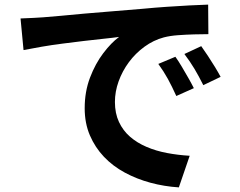

<svg xmlns="http://www.w3.org/2000/svg" viewBox="-20 -766 1040 832"><path d="M69 -686Q99 -687 126 -688.5Q153 -690 167 -691Q198 -693 243.5 -697.5Q289 -702 345.5 -707Q402 -712 466 -717Q530 -722 599 -728Q651 -733 702.5 -736.5Q754 -740 800.5 -742.5Q847 -745 882 -746L883 -618Q856 -618 821 -617Q786 -616 751.5 -613.5Q717 -611 690 -604Q645 -592 606 -563.5Q567 -535 538.5 -496.5Q510 -458 494 -413.5Q478 -369 478 -324Q478 -275 495.5 -237.5Q513 -200 543.5 -173.5Q574 -147 615 -129.5Q656 -112 703.5 -103Q751 -94 802 -91L755 46Q692 42 632.5 26Q573 10 521 -18Q469 -46 430.5 -86.5Q392 -127 369.5 -179.5Q347 -232 347 -297Q347 -369 370 -429.5Q393 -490 427.5 -535.5Q462 -581 496 -606Q468 -602 428.5 -598Q389 -594 343.5 -588.5Q298 -583 251 -577Q204 -571 160.5 -563.5Q117 -556 82 -549ZM740 -520Q753 -502 767.5 -477.5Q782 -453 796 -428.5Q810 -404 820 -384L744 -350Q725 -392 707.5 -424Q690 -456 666 -489ZM852 -566Q865 -548 880.5 -524.5Q896 -501 911 -476.5Q926 -452 936 -433L861 -397Q841 -437 822.5 -468Q804 -499 779 -532Z"/></svg>

Font: Noto Sans SC Thin
Style: Bold
Weight: 700
Version: Version 2.004-H2;hotconv 1.0.118;makeotfexe 2.5.65603